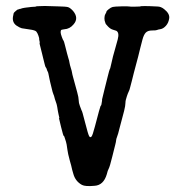

<svg xmlns="http://www.w3.org/2000/svg" viewBox="-20 -589 592 649"><path d="M320 -231Q323 -231 325 -249V-253Q329 -270 333.5 -288Q338 -306 344 -330Q350 -354 351 -355Q352 -356 352.5 -358Q353 -360 353 -360Q353 -360 357 -377Q361 -394 362 -398.5Q363 -403 365.5 -411Q368 -419 371.5 -432.5Q375 -446 378 -456Q384 -479 373 -485Q371 -486 362 -488.5Q353 -491 345 -499.5Q337 -508 337.5 -508Q338 -508 335.5 -513.5Q333 -519 333 -527.5Q333 -536 336.5 -542Q340 -548 340 -550Q340 -552 347.5 -558Q355 -564 361 -565.5Q367 -567 390.5 -567.5Q414 -568 417.5 -567Q421 -566 436 -566.5Q451 -567 452 -567Q457 -570 512 -567Q524 -567 535 -558Q554 -543 552 -527.5Q550 -512 541 -502Q532 -492 522.5 -490.5Q513 -489 510.5 -487.5Q508 -486 494 -486Q480 -486 473 -479Q466 -472 461.5 -455Q457 -438 454 -426Q451 -414 447 -397.5Q443 -381 441 -375Q439 -369 436.5 -358Q434 -347 432.5 -343Q431 -339 430 -333Q429 -327 425.5 -315Q422 -303 420 -294Q418 -285 415.5 -280.5Q413 -276 412 -272.5Q411 -269 409 -264Q404 -250 404 -241Q404 -232 399.5 -214Q395 -196 390 -178Q385 -160 383.5 -153.5Q382 -147 379.5 -138Q377 -129 375 -124.5Q373 -120 372.5 -114.5Q372 -109 370 -101.5Q368 -94 359.5 -59.5Q351 -25 347.5 -19Q344 -13 341 0Q330 37 300 39Q268 42 257 36Q235 24 228 -1Q226 -7 224 -15Q222 -23 220.5 -30Q219 -37 216 -46Q209 -72 208 -82Q205 -105 203 -110Q201 -115 199 -122.5Q197 -130 195.5 -129.5Q194 -129 186.5 -159.5Q179 -190 179 -191L180 -190L181 -189Q180 -193 178 -202Q176 -211 176 -212Q176 -213 175 -217.5Q174 -222 174 -224Q174 -226 173.5 -227Q173 -228 172.5 -232Q172 -236 168.5 -245.5Q165 -255 164 -260Q163 -265 160.5 -270.5Q158 -276 154.5 -291.5Q151 -307 149.5 -312Q148 -317 147.5 -321Q147 -325 145.5 -331Q144 -337 143.5 -340.5Q143 -344 141 -347.5Q139 -351 138 -355Q137 -359 135 -361Q133 -363 131 -372Q129 -381 126.5 -390Q124 -399 122.5 -406.5Q121 -414 117 -428.5Q113 -443 114 -444Q115 -445 113.5 -450.5Q112 -456 112.5 -457.5Q113 -459 110 -468Q107 -477 103 -482Q99 -487 79.5 -489.5Q60 -492 53.5 -493.5Q47 -495 35 -503Q19 -515 25 -538Q25 -540 26 -543.5Q27 -547 34.5 -553Q42 -559 42 -557Q46 -559 47 -559Q48 -559 48.5 -559Q49 -559 50.5 -559.5Q52 -560 54.5 -561Q57 -562 62 -562.5Q67 -563 69 -563.5Q71 -564 78 -564.5Q85 -565 85.5 -565.5Q86 -566 93 -566Q100 -566 101.5 -567Q103 -568 107.5 -568Q112 -568 122.5 -568.5Q133 -569 140.5 -568.5Q148 -568 175 -567.5Q202 -567 209.5 -565Q217 -563 227 -552Q247 -528 229 -507Q216 -491 197 -490Q187 -489 186 -486.5Q185 -484 185 -479.5Q185 -475 189 -464Q193 -453 194.5 -452Q196 -451 199.5 -436.5Q203 -422 206.5 -409Q210 -396 211.5 -391Q213 -386 213.5 -384.5Q214 -383 215 -376.5Q216 -370 219.5 -359Q223 -348 223.5 -343.5Q224 -339 227.5 -326.5Q231 -314 233.5 -304.5Q236 -295 241 -277Q246 -259 246 -250Q246 -241 250 -231L256 -215Q257 -217 267.5 -175.5Q278 -134 281.5 -128.5Q285 -123 289 -127Q293 -131 301 -162Q319 -231 320 -231Z"/></svg>

Font: TT2020 Style E
Style: Regular
Weight: 400
Version: Version 00.2